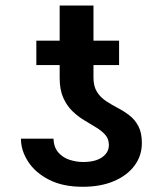

<svg xmlns="http://www.w3.org/2000/svg" viewBox="-20 -678 598 707"><path d="M380.9 -144Q380.9 -166.5 367.7 -181.4Q354.5 -196.3 334 -208.7Q313.5 -221.2 290.3 -235.1Q267.1 -249 246.6 -268.8Q226.1 -288.6 212.9 -318.1Q199.7 -347.7 199.7 -391.1V-657.7H324.2V-392.1Q324.2 -359.9 337.2 -339.6Q350.1 -319.3 370.4 -305.9Q390.6 -292.5 413.6 -280.5Q436.5 -268.6 456.5 -253.2Q476.6 -237.8 489.5 -213.6Q502.4 -189.5 502.4 -151.4Q502.4 -104.5 475.3 -68.1Q448.2 -31.7 399.4 -11Q350.6 9.8 284.7 9.8Q210.9 9.8 160.2 -16.4Q109.4 -42.5 83.3 -83.3Q57.1 -124 57.1 -167.5H176.8Q178.2 -135.3 195.1 -116.2Q211.9 -97.2 236.6 -89.4Q261.2 -81.5 286.1 -81.5Q331.1 -81.5 356 -98.9Q380.9 -116.2 380.9 -144ZM418.5 -528.3V-438.5H113.8V-528.3Z"/></svg>

Font: Inter Cardless
Style: Medium
Weight: 500
Designer: Rasmus Andersson
Foundry: rsms
Version: Version 4.001;git-9221beed3